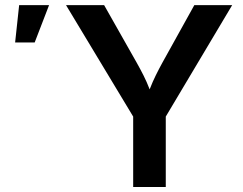

<svg xmlns="http://www.w3.org/2000/svg" viewBox="-20 -748 973 768"><path d="M512.7 0V-281.7L244.1 -727.5H396.5L526.4 -498Q541.5 -471.2 554.2 -446Q566.9 -420.9 578.6 -390.6Q590.8 -421.9 603.3 -447Q615.7 -472.2 629.9 -498L757.3 -727.5H908.7L643.1 -281.7V0ZM40.5 -578.1 56.6 -727.5H176.3L118.7 -578.1Z"/></svg>

Font: Inter-SemiBold
Style: Regular
Weight: 600
Designer: Rasmus Andersson
Foundry: rsms
Version: Version 4.000;git-a52131595